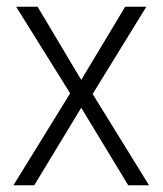

<svg xmlns="http://www.w3.org/2000/svg" viewBox="-20 -552 485 572"><path d="M189 -274 28 -532H92L222 -314L353 -532H416L256 -272L424 0H362L222 -231L82 0H20Z"/></svg>

Font: Noto Sans Gurmukhi SemiCondensed Light
Style: Regular
Weight: 300
Width: 4
Designer: Jelle Bosma - Monotype Design Team
Foundry: Monotype Imaging Inc.
Version: Version 2.004; ttfautohint (v1.8.4.7-5d5b)